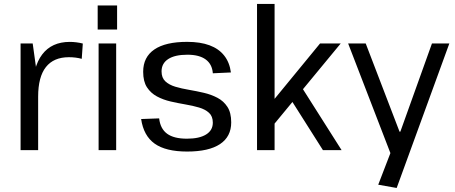

<svg xmlns="http://www.w3.org/2000/svg" viewBox="-20 -760 2303 972"><path d="M84.2 -540H145.5L173.1 -341.6V0H84.2ZM145.1 -297Q145.1 -420.5 193.5 -484.2Q241.8 -547.9 333.3 -547.9Q349.4 -547.9 366.2 -545.8Q382.9 -543.8 399.2 -539.6L393.8 -462.2Q363.8 -470.4 328.6 -470.4Q251.9 -470.4 212.5 -420.6Q173.1 -370.8 173.1 -270.7Z M568.1 -540V0H479.2V-540ZM572.8 -732.3V-610.6H474.5V-732.3Z M927.2 7.2Q819.4 7.2 763.1 -32.7Q706.9 -72.7 694.5 -157.4L785.7 -160.7Q791.6 -108.2 826 -83Q860.3 -57.9 926.3 -57.9Q988.9 -57.9 1023.1 -79Q1057.4 -100.1 1057.4 -139Q1057.4 -171.4 1038.1 -188.9Q1018.9 -206.5 987.5 -215.7Q956.2 -225 918.6 -231.3Q881.1 -237.7 843.6 -246.3Q806 -255 774.6 -271.8Q743.3 -288.6 724 -318.1Q704.8 -347.5 704.8 -396.7Q704.8 -470.9 761.4 -509.5Q817.9 -548.1 927.5 -548.1Q993.9 -548.1 1040.6 -530.8Q1087.4 -513.5 1114.8 -478.9Q1142.2 -444.4 1149 -393.2L1057.5 -389Q1053.9 -435.3 1021.2 -459.1Q988.5 -483 928.7 -483Q865.5 -483 831.7 -461.1Q797.9 -439.2 797.9 -398.5Q797.9 -366.1 817.1 -348.2Q836.4 -330.3 867.8 -320.9Q899.1 -311.6 936.7 -305.3Q974.2 -298.9 1011.7 -290.2Q1049.3 -281.5 1080.6 -265Q1112 -248.6 1131.2 -219.1Q1150.5 -189.6 1150.5 -140.5Q1150.5 -68.1 1093.7 -30.4Q1036.9 7.2 927.2 7.2Z M1299.2 -173.2 1600.3 -540H1704.9L1339 -96.7ZM1281.2 -740H1370.1V0H1281.2ZM1437.8 -279.4 1502 -326.9 1709.3 0H1614.8Z M1894.8 175.1 1970.5 -21.5 1961.9 29.3 1742.4 -540H1831.4L2002.7 -93.3H2006.7L2166.8 -540H2254.8L1988.2 191.6Z"/></svg>

Font: Pathway Extreme 8pt Thin
Style: Regular
Weight: 100
Version: Version 1.001;gftools[0.9.26]